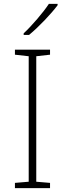

<svg xmlns="http://www.w3.org/2000/svg" viewBox="-20 -970 334 990"><path d="M277 -943V-950H232C204 -907 144 -837 102 -798V-790H130C182 -833 244 -899 277 -943ZM238 0V-27L167 -33V-680L238 -688V-714H57V-688L128 -680V-33L57 -27V0Z"/></svg>

Font: Noto Sans Arabic ExtLt
Style: Regular
Weight: 200
Designer: Monotype Design Team, Nadine Chahine, Nizar Qandah and Khaled Hosny
Foundry: Monotype Imaging Inc.
Version: Version 2.012